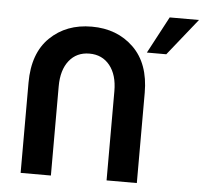

<svg xmlns="http://www.w3.org/2000/svg" viewBox="-57 -924 1078 986"><g transform="rotate(5 481.5 -431.0)"><path d="M241 0H85V-465Q85 -617 169 -698.5Q253 -780 384 -780Q515 -780 599.5 -698Q684 -616 684 -465V0H528V-460Q528 -544 489 -592.5Q450 -641 384 -641Q318 -641 279.5 -592.5Q241 -544 241 -460ZM929 -862 777 -672H677L778 -862Z"/></g></svg>

Font: Montserrat_am3
Style: Bold
Weight: 700
Designer: Julieta Ulanovsky
Foundry: Julieta Ulanovsky. Armenina letters added by Vahan Hovhannisyan
Version: Version 2.001